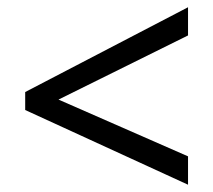

<svg xmlns="http://www.w3.org/2000/svg" viewBox="-20 -628 591 532"><path d="M501 -116.2 49.8 -323.2V-373L501 -607.9V-529.8L142.1 -352.1L501 -194.8Z"/></svg>

Font: WenQuanYi Micro Hei
Style: Regular
Weight: 400
Foundry: Ascender Corporation
Version: Version 0.2.0-beta